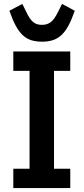

<svg xmlns="http://www.w3.org/2000/svg" viewBox="-20 -961 427 981"><path d="M48 0V-99H131V-599H48V-698H339V-599H256V-99H339V0ZM195 -748Q164 -748 140 -755.5Q116 -763 96.5 -781Q77 -799 60.5 -829.5Q44 -860 28 -906L94 -941L114 -901Q123 -881 132 -868Q141 -855 150.5 -847.5Q160 -840 171 -837Q182 -834 195 -834Q221 -834 239.5 -848Q258 -862 277 -901L297 -941L362 -906Q346 -860 329.5 -829.5Q313 -799 293 -781Q273 -763 249 -755.5Q225 -748 195 -748Z"/></svg>

Font: IBM Plex Sans Condensed SemiBold
Style: Regular
Weight: 600
Width: 3
Designer: Mike Abbink, Paul van der Laan, Pieter van Rosmalen
Foundry: Bold Monday
Version: Version 1.3